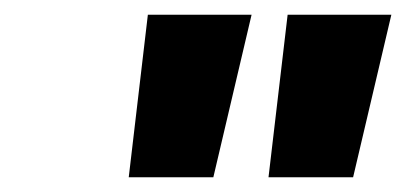

<svg xmlns="http://www.w3.org/2000/svg" viewBox="-20 -820 552 261"><path d="M322 -800 270 -579H155L181 -800ZM512 -800 460 -579H345L371 -800Z"/></svg>

Font: Fz Poppins
Style: Bold Italic
Weight: 700
Italic angle: -10°
Designer: Ninad Kale (Devanagari), Jonny Pinhorn (Latin)
Foundry: Indian Type Foundry
Version: Vit hóa bi Vntype.Com & FontZin.Com